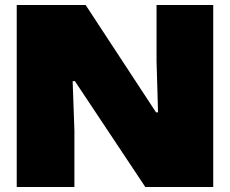

<svg xmlns="http://www.w3.org/2000/svg" viewBox="-20 -749 921 769"><path d="M47 0V-729H323L605 -299H613L607 -504V-729H834V0H562L280 -424H271L278 -226V0Z"/></svg>

Font: Mona Sans Expanded Black
Style: Regular
Weight: 900
Width: 7
Designer: Deni Anggara
Foundry: GitHub
Version: Version 2.000